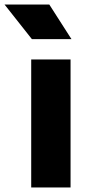

<svg xmlns="http://www.w3.org/2000/svg" viewBox="-68 -829 402 849"><path d="M0 0ZM70 -566H244V0H70ZM-48 -809H150L248 -656H73Z"/></svg>

Font: Biryani Black
Style: Regular
Weight: 900
Designer: Dan Reynolds and Mathieu Reguer
Foundry: Dan Reynolds and Mathieu Reguer
Version: Version 1.004; ttfautohint (v1.1) -l 5 -r 5 -G 72 -x 0 -D la